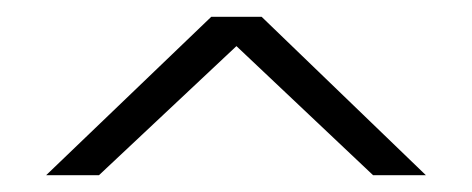

<svg xmlns="http://www.w3.org/2000/svg" viewBox="-20 -391 563 229"><path d="M232 -371H292L488 -182H425L262 -336L98 -182H35Z"/></svg>

Font: Cinzel Decorative
Style: Regular
Weight: 400
Designer: Natanael Gama
Version: Version 1.002;PS 001.002;hotconv 1.0.56;makeotf.lib2.0.21325